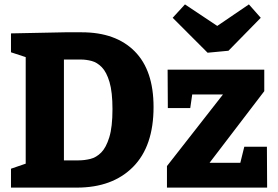

<svg xmlns="http://www.w3.org/2000/svg" viewBox="-20 -854 1265 874"><path d="M352 -707Q507 -707 593 -620.5Q679 -534 679 -367Q679 -188 585.5 -94Q492 0 330 0H30V-86L97 -109V-594L30 -616V-702L276 -707ZM338 -124Q364 -124 391 -130.5Q418 -137 440.5 -159.5Q463 -182 477.5 -229Q492 -276 492 -357Q492 -435 478.5 -480.5Q465 -526 443.5 -548Q422 -570 397 -576.5Q372 -583 348 -583H271V-124ZM1195 -186 1196 0H740V-98L995 -424H855L846 -362H744L743 -537H1183V-439L934 -113H1074L1092 -186ZM1113 -834 1167 -773 1020 -623 925 -614 766 -773 822 -834 969 -736Z"/></svg>

Font: Bitter ExtraBold
Style: Regular
Weight: 800
Designer: Sol Matas, and Bitter project Authors
Foundry: Sol Matas
Version: Version 2.001